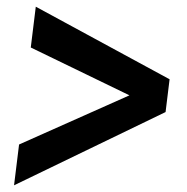

<svg xmlns="http://www.w3.org/2000/svg" viewBox="-20 -557 559 574"><path d="M475 -222 22 -3 37 -125 367 -272 72 -415 87 -537 487 -320Z"/></svg>

Font: Kulim Park SemiBold
Style: Italic
Weight: 600
Italic angle: -8°
Designer: Noponies / Dale Sattler
Foundry: Noponies
Version: Version 1.000; ttfautohint (v1.8.3)